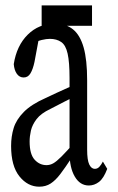

<svg xmlns="http://www.w3.org/2000/svg" viewBox="-20 -685 436 709"><path d="M125 4.4Q82.5 4.4 51.8 -33.7Q21 -71.8 21 -146Q21 -181.2 30.5 -212.2Q40 -243.2 67.9 -271.5Q95.7 -299.8 148.9 -323.2Q168.9 -333 189.5 -342.3Q210 -351.6 229.5 -360.4Q249 -369.1 269 -377.4V-334Q242.2 -322.3 217 -309.1Q191.9 -295.9 166 -282.7Q130.9 -266.1 115 -245.1Q99.1 -224.1 94.2 -202.9Q89.4 -181.6 89.4 -162.6Q89.4 -115.7 107.7 -95.5Q126 -75.2 151.9 -75.2Q164.6 -75.2 176.5 -81.8Q188.5 -88.4 207.3 -107.2Q226.1 -126 257.3 -161.6L267.6 -101.6H244.1Q220.7 -65.9 202.9 -42.5Q185.1 -19 167 -7.3Q148.9 4.4 125 4.4ZM308.1 0Q275.4 0 256.1 -33Q236.8 -65.9 236.8 -120.6V-126.5V-396.5Q236.8 -455.6 229.7 -487.1Q222.7 -518.6 205.8 -530Q189 -541.5 164.1 -541.5Q151.4 -541.5 134 -537.4Q116.7 -533.2 94.2 -521L126.5 -559.1L107.4 -456.5Q101.6 -429.2 92.5 -414.1Q83.5 -398.9 67.4 -398.9Q51.8 -398.9 42.2 -412.4Q32.7 -425.8 30.8 -448.2Q41.5 -516.6 82.5 -557.1Q123.5 -597.7 182.6 -597.7Q223.6 -597.7 249.8 -576.4Q275.9 -555.2 288.8 -509.8Q301.8 -464.4 301.8 -388.2V-132.3Q301.8 -93.8 309.6 -77.6Q317.4 -61.5 330.1 -61.5Q339.8 -61.5 346.9 -69.1Q354 -76.7 359.9 -88.4L376 -61.5Q362.8 -26.4 345.5 -13.2Q328.1 0 308.1 0ZM133.8 -589.8V-665H319.8V-589.8Z"/></svg>

Font: Scarab Serif
Style: Regular
Weight: 400
Designer: John Roberts
Foundry: Scarab
Version: 1.0